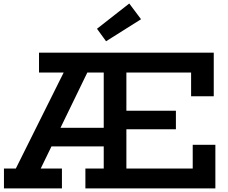

<svg xmlns="http://www.w3.org/2000/svg" viewBox="-20 -1048 1270 1068"><path d="M455 0V-110.5H557V-644.5H197V-755H1169V-512.5H1043V-644.5H683V-110.5H1052V-242.5H1178V0ZM2 0V-110.5H68L376.5 -729.5H507L206.5 -110.5H324.5V0ZM211.5 -233.5V-337H628.5V-233.5ZM625.5 -329V-432H958.5V-329ZM699 -1028.5 764.5 -941 570 -818.5 519.5 -888Z"/></svg>

Font: Hepta Slab SemiBold
Style: Regular
Weight: 600
Designer: Michael LaGattuta
Foundry: Michael LaGattuta
Version: Version 1.102